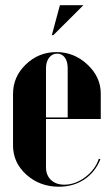

<svg xmlns="http://www.w3.org/2000/svg" viewBox="-20 -704 425 734"><path d="M184.1 -569.8H178.2L209 -684.1H298.8ZM29.8 -345.2Q29.8 -410.6 78.9 -457.8Q127.9 -504.9 195.8 -504.9Q263.2 -504.9 314.2 -457.3Q365.2 -409.7 365.2 -346.2V-249H155.8V-64.9Q155.8 -34.2 174.8 -16.1Q193.8 2 226.1 2Q267.6 2 305.9 -26.9Q344.2 -55.7 357.9 -97.2L363.8 -95.2Q344.2 -45.9 302.5 -18.1Q260.7 9.8 205.1 9.8Q132.3 9.8 81.1 -36.1Q29.8 -82 29.8 -147.9ZM155.8 -254.9H238.8V-442.9Q238.8 -469.2 227.8 -484.1Q216.8 -499 198.2 -499Q179.7 -499 167.7 -483.4Q155.8 -467.8 155.8 -442.9Z"/></svg>

Font: Moniqa Black Display
Style: Regular
Weight: 900
Designer: Rajesh Rajput
Foundry: Rajesh Rajput
Version: Version 1.000